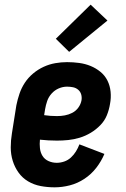

<svg xmlns="http://www.w3.org/2000/svg" viewBox="-20 -794 540 822"><path d="M214 8Q183 8 154 2.5Q125 -3 100.5 -17.5Q76 -32 59.5 -55Q43 -78 34.5 -105.5Q26 -133 26 -163Q26 -193 31 -223L50 -343Q55 -368 63.5 -393Q72 -418 86.5 -440Q101 -462 122 -479.5Q143 -497 167 -508Q191 -519 216.5 -523.5Q242 -528 267 -528Q293 -528 319 -524.5Q345 -521 368 -511.5Q391 -502 410 -486.5Q429 -471 440 -449Q451 -427 453.5 -401Q456 -375 451 -349Q447 -324 437.5 -300.5Q428 -277 409.5 -258Q391 -239 368.5 -225.5Q346 -212 321.5 -204.5Q297 -197 272.5 -194.5Q248 -192 224 -192Q205 -192 187.5 -193Q170 -194 151 -196Q149 -178 151 -159.5Q153 -141 162 -126.5Q171 -112 187.5 -104.5Q204 -97 223 -97Q239 -97 255 -102.5Q271 -108 283.5 -119.5Q296 -131 305 -145.5Q314 -160 320 -176L427 -135Q414 -104 392.5 -76Q371 -48 341.5 -28.5Q312 -9 279 -0.5Q246 8 214 8ZM224 -297Q241 -297 257.5 -300Q274 -303 289.5 -311Q305 -319 315.5 -333.5Q326 -348 329 -365Q331 -378 327.5 -390Q324 -402 314.5 -410Q305 -418 292.5 -420.5Q280 -423 267 -423Q249 -423 231.5 -415.5Q214 -408 201 -393.5Q188 -379 182 -361.5Q176 -344 173 -326L169 -301Q182 -299 196 -298Q210 -297 224 -297ZM276 -572 219 -628 368 -774 440 -706Z"/></svg>

Font: Iosevka Term Curly Extrabold
Style: Italic
Weight: 800
Italic angle: -9°
Designer: Belleve Invis
Foundry: Belleve Invis
Version: Version 32.3.0